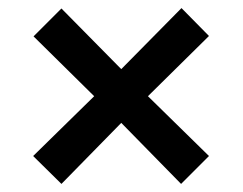

<svg xmlns="http://www.w3.org/2000/svg" viewBox="-20 -488 600 475"><path d="M63 -398 213 -250 62 -102 132 -33 280 -184 428 -33 497 -102 346 -250 497 -399 429 -468 280 -317 132 -467Z"/></svg>

Font: Sunflower Medium
Style: Regular
Weight: 500
Designer: JIKJI
Foundry: JIKJI
Version: Version 1.00